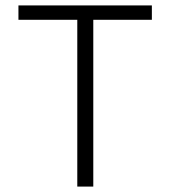

<svg xmlns="http://www.w3.org/2000/svg" viewBox="-20 -688 629 708"><path d="M324 0V-615H540V-668H48V-615H265V0Z"/></svg>

Font: Gantari Light
Style: Regular
Weight: 300
Designer: Anugrah Pasau
Foundry: Lafontype
Version: Version 1.000